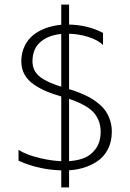

<svg xmlns="http://www.w3.org/2000/svg" viewBox="-20 -749 570 840"><path d="M248 -729H282.2V70.8H248ZM61 -93.3Q98.1 -70.3 156.2 -56.9Q214.4 -43.5 263.2 -43.5Q309.1 -43.5 343.3 -55.9Q377.4 -68.4 398.9 -98.1Q420.4 -127.9 420.4 -172.9Q420.4 -199.7 411.4 -221.7Q402.3 -243.7 387.7 -259Q373 -274.4 349.4 -287.6Q325.7 -300.8 302 -309.6Q278.3 -318.4 245.6 -327.6Q210 -337.9 182.4 -349.6Q154.8 -361.3 128.4 -379.2Q102.1 -397 87.6 -422.6Q73.2 -448.2 73.2 -480.5Q73.2 -519.5 89.4 -550.8Q105.5 -582 133.3 -601.6Q161.1 -621.1 197 -631.3Q232.9 -641.6 273.4 -641.6Q361.8 -641.6 430.7 -605V-552.2Q407.7 -574.7 364.3 -588.1Q320.8 -601.6 273.4 -601.6Q205.1 -601.6 163.6 -570.8Q122.1 -540 122.1 -480.5Q122.1 -438 155.8 -412.1Q189.5 -386.2 261.2 -365.7Q284.2 -358.9 303 -352.5Q321.8 -346.2 344 -336.4Q366.2 -326.7 383.3 -316.2Q400.4 -305.7 417.2 -290.8Q434.1 -275.9 444.8 -259Q455.6 -242.2 462.4 -220Q469.2 -197.8 469.2 -172.9Q469.2 -129.4 452.1 -96.2Q435.1 -63 405.5 -43.2Q376 -23.4 339.8 -13.4Q303.7 -3.4 263.2 -3.4Q155.3 -3.4 61 -45.9Z"/></svg>

Font: AzarMehrMonospaced
Style: SansRegular
Weight: 1
Designer: Amin Abedi
Version: Version 1.00